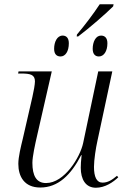

<svg xmlns="http://www.w3.org/2000/svg" viewBox="-20 -871 592 901"><path d="M341 -709 340 -700H347C400 -740 476 -806 511 -841L513 -851H448C417 -804 376 -750 341 -709ZM264 -606C287 -606 303 -630 303 -668C303 -693 291 -704 274 -704C248 -704 234 -674 234 -642C234 -617 246 -606 264 -606ZM444 -606C467 -606 484 -630 484 -668C484 -693 472 -704 454 -704C429 -704 415 -674 415 -642C415 -617 427 -606 444 -606ZM430 10C473 10 511 -16 535 -39L529 -46C506 -27 487 -14 461 -14C433 -14 421 -42 421 -88C421 -121 430 -178 437 -209L507 -536H441L370 -199C356 -134 283 -12 196 -12C151 -12 132 -46 132 -107C132 -136 145 -195 154 -234L223 -536H67L65 -526H79C122 -526 144 -521 144 -489C144 -476 138 -441 132 -416L87 -220C78 -183 66 -135 66 -102C66 -43 94 9 169 9C253 9 313 -50 361 -143H363C360 -117 359 -97 359 -84C359 -29 382 10 430 10Z"/></svg>

Font: Noto Serif Display Light
Style: Italic
Weight: 300
Italic angle: -12°
Designer: Monotype Design Team
Foundry: Monotype Imaging Inc.
Version: Version 2.009